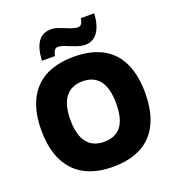

<svg xmlns="http://www.w3.org/2000/svg" viewBox="-164 -1066 1102 1206"><g transform="rotate(-20 386.5 -463.5)"><path d="M733 -358C733 -599 614 -725 387 -725C160 -725 39 -597 39 -359C39 -119 162 10 386 10C613 10 733 -118 733 -358ZM233 -358C233 -497 290 -561 387 -561C482 -561 539 -500 539 -358C539 -216 484 -157 386 -157C290 -157 233 -220 233 -358ZM192 -769H280C285 -801 297 -817 315 -817C339 -817 366 -805 395 -793C424 -782 453 -770 483 -770C554 -770 596 -828 603 -937H514C508 -906 498 -889 479 -889C454 -889 426 -901 397 -913C368 -924 340 -936 315 -936C237 -936 199 -883 192 -769Z"/></g></svg>

Font: Frost ExtraBold
Style: Regular
Weight: 800
Designer: Lee Frost
Foundry: Lee Frost for Ice Communication Norge AS
Version: Version 2.011;hotconv 1.0.107;makeotfexe 2.5.65593